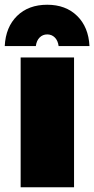

<svg xmlns="http://www.w3.org/2000/svg" viewBox="-32 -789 397 809"><path d="M55 -547H280V0H55ZM-12 -595Q-8 -675 40 -722Q88 -769 167 -769Q245 -769 293 -722Q341 -675 345 -595H215Q212 -618 199 -631Q186 -644 167 -644Q148 -644 135 -631Q122 -618 119 -595Z"/></svg>

Font: Argentum Sans Black
Style: Regular
Weight: 900
Designer: Julieta Ulanovsky (Modified by Cristiano Sobral)
Foundry: Julieta Ulanovsky
Version: Version 1.000; ttfautohint (v1.5.65-e2d9)